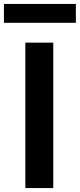

<svg xmlns="http://www.w3.org/2000/svg" viewBox="-51 -957 406 977"><path d="M78 -740H220V0H78ZM-31 -937H335V-841H-31Z"/></svg>

Font: Encode Sans Normal
Style: SemiBold
Weight: 600
Designer: Pablo Impallari, Andres Torresi
Foundry: Pablo Impallari, Andres Torresi
Version: Version 1.000; ttfautohint (v1.00) -l 8 -r 50 -G 200 -x 14 -